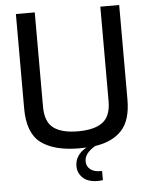

<svg xmlns="http://www.w3.org/2000/svg" viewBox="-61 -786 800 1024"><g transform="rotate(-5 339.5 -274.5)"><path d="M616 -737V-231Q616 -121 566.5 -67Q517 -13 423 1Q365 35 365 77Q365 105 385 121Q405 137 440 137H448V186Q432 188 420 188Q369 188 341.5 162.5Q314 137 314 99Q314 70 329.5 46Q345 22 376 5Q364 6 339 6Q204 6 133.5 -46.5Q63 -99 63 -231V-737H164V-232Q164 -151 208 -118Q252 -85 339 -85Q427 -85 471 -118Q515 -151 515 -232V-737Z"/></g></svg>

Font: Exo Medium
Style: Regular
Weight: 500
Designer: Natanael Gama
Foundry: Natanael Gama
Version: Version 1.500; ttfautohint (v1.6)